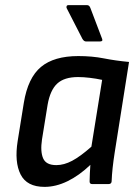

<svg xmlns="http://www.w3.org/2000/svg" viewBox="-20 -719 543 750"><path d="M154 11Q85 11 60.5 -37.5Q36 -86 49 -168L73 -317Q89 -415 140 -457.5Q191 -500 286 -500Q340 -500 385.5 -491Q431 -482 484 -477L428 -123Q423 -91 420 -63.5Q417 -36 416 -10Q415 0 404 0H340Q330 0 330 -10Q330 -25 331 -42Q332 -59 333 -75Q289 -33 243.5 -11Q198 11 154 11ZM200 -74Q230 -74 262 -91Q294 -108 337 -146L379 -407Q356 -412 331 -415Q306 -418 285 -418Q231 -418 203.5 -392.5Q176 -367 166 -310L144 -174Q137 -127 148.5 -100.5Q160 -74 200 -74ZM316 -557Q308 -557 302 -567L240 -688Q239 -692 240.5 -695.5Q242 -699 247 -699H320Q329 -699 333 -688L379 -567Q383 -557 370 -557Z"/></svg>

Font: Sofia Sans Semi Condensed SemiBold
Style: Italic
Weight: 600
Italic angle: -9°
Version: Version 4.100